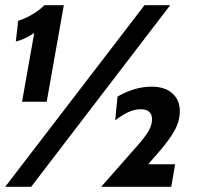

<svg xmlns="http://www.w3.org/2000/svg" viewBox="-40 -720 763 740"><path d="M517 -700H616L80 0H-20ZM531 -87H635L620 0H350L489 -158Q520 -193 533 -216Q546 -239 546 -261Q546 -279 535 -289Q524 -299 503 -299Q479 -299 455 -288Q431 -277 404 -256L413 -348Q480 -386 544 -386Q595 -386 624 -360.5Q653 -335 653 -292Q653 -253 632 -215.5Q611 -178 566 -127ZM92 -593Q55 -568 21 -560L30 -640Q57 -648 85.5 -665Q114 -682 131 -700H206L140 -328H45Z"/></svg>

Font: Cabin
Style: Bold Italic
Weight: 700
Italic angle: -7°
Designer: Pablo Impallari
Foundry: Pablo Impallari. http://www.impallari.com Igino Marini. http://www.ikern.com
Version: Version 2.200